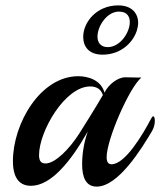

<svg xmlns="http://www.w3.org/2000/svg" viewBox="-20 -687 595 713"><path d="M545 -201C552 -213 555 -227 555 -238C555 -248 553 -255 549 -255C547 -255 545 -253 542 -248C510 -187 445 -77 394 -77C382 -77 376 -86 376 -103C376 -170 461 -363 505 -399C502 -399 499 -399 495 -399C480 -399 456 -400 445 -400C418 -400 383 -374 368 -343C355 -391 305 -404 271 -404C129 -404 28 -227 28 -89C28 -20 57 3 95 3C170 3 244 -89 306 -199C291 -156 285 -114 285 -77C285 -30 298 6 339 6C420 6 507 -137 545 -201ZM362 -334C358 -327 332 -282 273 -189C239 -136 186 -80 149 -80C132 -80 125 -90 125 -111C125 -199 221 -366 315 -366C337 -366 355 -357 362 -334ZM488 -573C491 -583 493 -593 493 -602C493 -637 470 -667 419 -667C338 -667 289 -604 289 -550C289 -513 311 -484 361 -484C427 -484 473 -527 488 -573ZM432 -643C453 -640 462 -624 462 -605C462 -566 426 -512 380 -512C354 -512 342 -529 342 -551C342 -590 377 -644 422 -644C425 -644 429 -643 432 -643Z"/></svg>

Font: Playball
Style: Regular
Weight: 400
Designer: Robert E. Leuschke
Foundry: Robert E. Leuschke
Version: Version 1.001